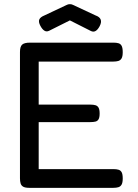

<svg xmlns="http://www.w3.org/2000/svg" viewBox="-20 -893 663 923"><path d="M121 10Q101 10 91.5 4.5Q82 -1 79 -11.5Q76 -22 76 -36V-643Q76 -669 86.5 -678.5Q97 -688 124 -688H526Q540 -688 550 -685Q560 -682 565 -672Q570 -662 570 -642Q570 -622 564.5 -612.5Q559 -603 549 -600Q539 -597 525 -597H166V-390H416Q430 -390 439.5 -387Q449 -384 454 -375Q459 -366 459 -347Q459 -329 454 -320Q449 -311 439 -308.5Q429 -306 414 -306H166V-80H526Q540 -80 550 -77Q560 -74 565 -64.5Q570 -55 570 -35Q570 -15 564.5 -5.5Q559 4 549 7Q539 10 525 10ZM316 -873Q321 -873 324.5 -872Q328 -871 332 -869L439 -819Q459 -812 464 -799Q469 -786 459 -767Q450 -750 439.5 -744Q429 -738 417 -744L316 -795L216 -745Q204 -739 193.5 -745.5Q183 -752 174 -769Q164 -788 169 -799.5Q174 -811 194 -819L300 -869Q304 -871 307.5 -872Q311 -873 316 -873Z"/></svg>

Font: Fredoka Light
Style: Regular
Weight: 400
Version: Version 2.001